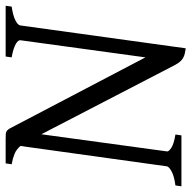

<svg xmlns="http://www.w3.org/2000/svg" viewBox="-19 -636 670 672"><g transform="rotate(-90 316.0 -300.0)"><path d="M628.9 -594.2Q596.7 -589.4 580.3 -580.8Q564 -572.3 563 -564L482.9 15.1Q472.7 13.7 464.4 11.7Q456.1 9.8 449.2 5.9Q442.4 2 436.5 -4.6Q430.7 -11.2 424.8 -22L182.1 -490.2L122.1 -50.8Q120.6 -44.9 134.3 -35.6Q147.9 -26.4 181.2 -21L178.2 0H0L2.9 -21Q36.1 -25.4 52.5 -34.7Q68.8 -43.9 69.8 -50.8L141.1 -563.5Q128.4 -578.1 113.3 -584.2Q98.1 -590.3 77.1 -594.2L80.1 -615.2H167Q177.7 -615.2 183.8 -614.7Q189.9 -614.3 194.6 -610.6Q199.2 -606.9 203.4 -599.1Q207.5 -591.3 214.8 -577.1L451.2 -126L511.2 -564Q511.7 -566.9 508.8 -571Q505.9 -575.2 498.8 -579.3Q491.7 -583.5 480 -587.4Q468.3 -591.3 451.2 -594.2L454.1 -615.2H631.8Z"/></g></svg>

Font: Gentium Plus Eur
Style: Italic
Weight: 400
Italic angle: -8°
Designer: J. Victor Gaultney, Annie Olsen, Iska Routamaa, Becca Hirsbrunner
Foundry: SIL International
Version: Version 5.000